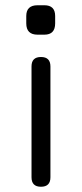

<svg xmlns="http://www.w3.org/2000/svg" viewBox="-20 -711 312 731"><path d="M123 -579Q80 -579 80 -622V-650Q80 -691 123 -691H149Q190 -691 190 -650V-622Q190 -579 149 -579ZM100 -36V-458Q100 -494 136 -494Q172 -494 172 -458V-36Q172 0 136 0Q100 0 100 -36Z"/></svg>

Font: Jura SemiBold
Style: Regular
Weight: 600
Designer: Daniel Johnson, Alexei Vanyashin
Foundry: Daniel Johnson
Version: Version 5.103